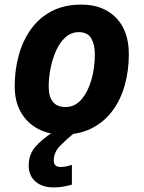

<svg xmlns="http://www.w3.org/2000/svg" viewBox="-20 -576 625 836"><path d="M253 10Q192 10 144.5 -15.5Q97 -41 70.5 -88Q44 -135 44 -200Q44 -272 62 -336.5Q80 -401 116 -450.5Q152 -500 206.5 -528Q261 -556 334 -556Q429 -556 485 -499Q541 -442 541 -340Q541 -271 524 -208Q507 -145 471.5 -96Q436 -47 381.5 -18.5Q327 10 253 10ZM265 -110Q306 -110 334.5 -143Q363 -176 378 -228.5Q393 -281 393 -340Q393 -381 377.5 -408.5Q362 -436 323 -436Q290 -436 265 -413.5Q240 -391 224 -355Q208 -319 200 -278Q192 -237 192 -200Q192 -110 265 -110ZM213 240Q163 240 134 214Q105 188 105 145Q105 96 134.5 62.5Q164 29 210 0H307Q272 28 243 57.5Q214 87 214 122Q214 151 243 151Q257 151 268.5 148.5Q280 146 293 142V228Q275 233 256 236.5Q237 240 213 240Z"/></svg>

Font: Noto IKEA Latin
Style: Bold Italic
Weight: 700
Italic angle: -12°
Designer: Monotype Design Team
Foundry: Monotype Imaging Inc.
Version: Version 1.0